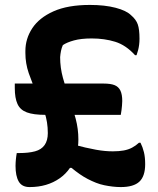

<svg xmlns="http://www.w3.org/2000/svg" viewBox="-20 -740 640 779"><path d="M40 -401H400Q429 -401 445 -394.5Q461 -388 468.5 -372.5Q476 -357 476 -330Q476 -322 475 -312Q474 -302 473 -293Q472 -284 470 -274H164Q116 -274 89 -284Q62 -294 51 -318Q40 -342 40 -383Q40 -387 40 -390Q40 -393 40 -396Q40 -399 40 -401ZM352 -584Q309 -584 280 -576Q251 -568 235 -557Q230 -546 227.5 -533.5Q225 -521 224 -508Q224 -465 235.5 -423.5Q247 -382 261.5 -341Q276 -300 287 -258.5Q298 -217 298 -174Q298 -165 297.5 -157.5Q297 -150 295.5 -141Q294 -132 292 -123L282 -174L304 -119L270 -157Q302 -147 326 -141.5Q350 -136 369.5 -132.5Q389 -129 405.5 -127.5Q422 -126 438 -126Q463 -126 482 -129.5Q501 -133 516 -141Q531 -149 544 -161H550Q559 -143 564 -122.5Q569 -102 569 -74Q569 -25 545.5 -3Q522 19 470 19Q454 19 437 17Q420 15 403 11.5Q386 8 369.5 1.5Q353 -5 336.5 -13.5Q320 -22 303.5 -33.5Q287 -45 270 -59H264Q247 -34 222 -16.5Q197 1 166.5 10Q136 19 100 19Q69 19 56 -3.5Q43 -26 43 -67Q43 -75 43.5 -81.5Q44 -88 44.5 -94Q45 -100 46 -106.5Q47 -113 48 -119H58Q96 -119 122 -126Q148 -133 161 -151.5Q174 -170 174 -200Q174 -245 160.5 -285Q147 -325 128.5 -364.5Q110 -404 96.5 -443.5Q83 -483 83 -525V-533Q83 -583 111 -625.5Q139 -668 197 -694Q255 -720 345 -720Q405 -720 449 -708.5Q493 -697 512 -678Q532 -661 539 -641Q546 -621 546 -583Q546 -570 544.5 -558.5Q543 -547 540.5 -537Q538 -527 534 -516H528Q491 -557 447.5 -570.5Q404 -584 352 -584Z"/></svg>

Font: Recursive Monospace Casual
Style: Bold
Weight: 700
Version: Version 1.047